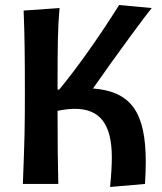

<svg xmlns="http://www.w3.org/2000/svg" viewBox="-20 -732 644 764"><path d="M74 -690C78 -595 79 -503 79 -364C79 -224 78 -182 71 0H212C210 -80 209 -163 209 -291C234 -296 257 -299 277 -299C378 -299 425 -238 425 -105C425 -77 423 -38 418 12L557 0C559 -32 560 -62 560 -88C560 -285 502 -368 350 -380C451 -524 557 -668 584 -700L454 -712C380 -594 292 -468 216 -376L209 -375C209 -557 210 -624 217 -700Z"/></svg>

Font: CantoraOne
Style: Regular
Weight: 400
Designer: Pablo Impallari, Rodrigo Fuenzalida
Foundry: Pablo Impallari
Version: Version 1.001